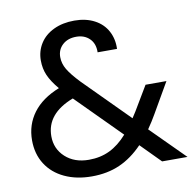

<svg xmlns="http://www.w3.org/2000/svg" viewBox="-80 -793 900 887"><g transform="rotate(-10 369.5 -349.5)"><path d="M612 0 521 -92Q470 -39 412 -13.5Q354 12 281 12Q209 12 153.5 -14Q98 -40 67.5 -88Q37 -136 37 -200Q37 -273 78.5 -328.5Q120 -384 201 -416Q169 -454 155 -486Q141 -518 141 -556Q141 -600 163.5 -635.5Q186 -671 228 -691Q270 -711 325 -711Q379 -711 419 -690Q459 -669 479 -631.5Q499 -594 497 -548H406Q407 -589 383 -612.5Q359 -636 321 -636Q281 -636 256.5 -613.5Q232 -591 232 -556Q232 -526 248.5 -498Q265 -470 304 -429L512 -220L530 -248L598 -362H696L614 -220Q597 -190 574 -157L731 0ZM281 -66Q335 -66 378.5 -87Q422 -108 461 -152L256 -358Q128 -309 128 -203Q128 -144 170.5 -105Q213 -66 281 -66Z"/></g></svg>

Font: MSTAGE
Style: Regular
Weight: 400
Designer: Ninad Kale (Devanagari), Jonny Pinhorn (Latin)
Foundry: Indian Type Foundry
Version: 4.004